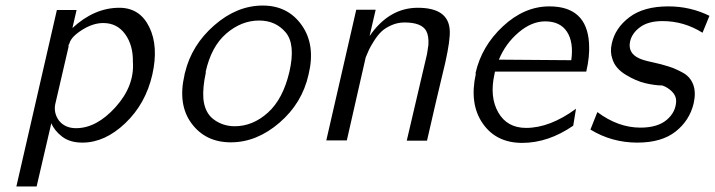

<svg xmlns="http://www.w3.org/2000/svg" viewBox="-20 -506 2577 692"><path d="M39 166 185 -470H256L241 -405Q320 -478 410 -478Q484 -478 518 -408.5Q552 -339 529 -237Q505 -132 431.5 -62Q358 8 277 8Q232 8 204 -13.5Q176 -35 165 -62L112 166ZM230 -349Q230 -348 229 -346.5Q228 -345 227 -344V-340V-337L179 -130Q173 -99 192 -72Q214 -44 254 -44Q328 -44 396.5 -120Q465 -196 459 -283Q460 -343 431 -383Q402 -423 352 -423Q315 -423 275.5 -398Q236 -373 230 -349Z M645 -236Q645 -239 647 -245Q671 -344 752.5 -415Q834 -486 927 -486Q1018 -486 1068 -414.5Q1118 -343 1092 -237Q1069 -134 987 -63.5Q905 7 812 7Q721 7 670.5 -61Q620 -129 645 -236ZM721 -246 722 -245Q710 -191 713 -150Q718 -99 751 -75Q784 -51 826 -51Q891 -51 945.5 -100Q1000 -149 1023 -247Q1046 -347 1009 -390Q973 -432 914 -432Q850 -432 795.5 -385Q741 -338 721 -246Z M1156 0 1264 -471H1334L1312 -376Q1382 -478 1486 -478Q1597 -478 1601 -396Q1603 -362 1585 -281Q1551 -140 1519 1H1446L1519 -311Q1523 -336 1524 -344Q1526 -377 1516 -395Q1499 -425 1438 -425Q1413 -425 1390.5 -415Q1368 -405 1354.5 -392Q1341 -379 1328 -358.5Q1315 -338 1310 -327Q1305 -316 1298 -299L1230 0Z M1695 -240 1694 -241Q1694 -242 1694 -243Q1716 -340 1793 -411.5Q1870 -483 1960 -483Q2095 -483 2103 -350Q2106 -303 2093 -248H1764Q1764 -246 1763 -243Q1762 -240 1762 -238Q1744 -156 1776 -100.5Q1808 -45 1876 -45Q1962 -45 2056 -114L2046 -53Q1956 9 1862 9Q1768 9 1719.5 -61.5Q1671 -132 1695 -240ZM1778 -291 2039 -289Q2048 -354 2023.5 -391.5Q1999 -429 1945 -429Q1896 -429 1849 -389Q1802 -349 1778 -291Z M2108 -39 2133 -102Q2208 -46 2288 -46Q2350 -46 2383 -74Q2416 -102 2417 -142Q2417 -161 2402 -176Q2387 -191 2367 -198Q2341 -198 2306.5 -206Q2272 -214 2234.5 -237Q2197 -260 2187 -294Q2178 -319 2185 -349Q2197 -405 2248.5 -444Q2300 -483 2389 -483Q2468 -483 2537 -449L2512 -388Q2445 -430 2368 -430Q2317 -430 2287.5 -408.5Q2258 -387 2251 -357Q2242 -315 2283 -296Q2297 -289 2330 -282Q2363 -275 2389.5 -266.5Q2416 -258 2442 -243.5Q2468 -229 2478.5 -201Q2489 -173 2480 -133Q2465 -71 2414.5 -31.5Q2364 8 2277 8Q2185 8 2108 -39Z"/></svg>

Font: Coval
Style: ExtraLight Italic
Weight: 200
Foundry: Context Ltd
Version: Version 001.000